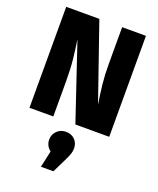

<svg xmlns="http://www.w3.org/2000/svg" viewBox="-182 -802 1020 1242"><g transform="rotate(20 328.5 -181.0)"><path d="M603 0H370L194 -523Q205 -450 211.5 -387Q218 -324 218 -235V0H54V-695H282L464 -170Q452 -245 445.5 -306.5Q439 -368 439 -443V-695H603ZM340 333H254L279 219Q244 191 244 149Q244 115 268 90Q292 65 330 65Q368 65 391.5 89Q415 113 415 149Q415 168 409 186Q403 204 388 235Z"/></g></svg>

Font: Trujillo ExtraBold
Style: Regular
Weight: 800
Designer: Fira Sans original fonts by bBox Type GmbH, Carrois Corporate GbR, & Edenspiekermann AG / Changes by Cristiano Sobral
Foundry: Fira Sans original fonts by bBox Type GmbH, Carrois Corporate GbR, & Edenspiekermann AG / Changes by Cristiano Sobral
Version: Version 4.301;July 28, 2020;FontCreator 13.0.0.2655 64-bit